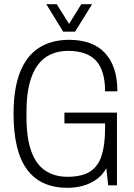

<svg xmlns="http://www.w3.org/2000/svg" viewBox="-20 -889 641 921"><path d="M304 12Q175 12 110 -75.5Q45 -163 45 -343Q45 -462 75.5 -541Q106 -620 166 -659Q226 -698 312 -698Q367 -698 410 -682.5Q453 -667 482.5 -636Q512 -605 527.5 -559Q543 -513 543 -451H484Q484 -501 473 -538Q462 -575 440 -598.5Q418 -622 384.5 -633.5Q351 -645 307 -645Q261 -645 224 -628.5Q187 -612 161 -577Q135 -542 121 -486.5Q107 -431 107 -353V-329Q107 -227 130 -163.5Q153 -100 197.5 -70.5Q242 -41 303 -41Q373 -41 412 -66Q451 -91 467.5 -142.5Q484 -194 484 -273V-297H289V-349H541V0H499L490 -82Q472 -49 442 -28Q412 -7 376.5 2.5Q341 12 304 12ZM202 -869H252L326 -751H297L370 -869H422L340 -737H283Z"/></svg>

Font: Archivo Condensed ExtraLight
Style: Regular
Weight: 250
Width: 3
Designer: Hector Gatti
Foundry: Omnibus-Type
Version: Version 2.001